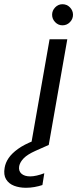

<svg xmlns="http://www.w3.org/2000/svg" viewBox="-121 -687 366 910"><path d="M26 0 114 -501H198L110 0ZM175 -567Q155 -567 140.5 -582Q126 -597 126 -617Q126 -637 140.5 -652Q155 -667 175 -667Q196 -667 210.5 -652Q225 -637 225 -617Q225 -597 210.5 -582Q196 -567 175 -567ZM2 203Q-29 203 -54 193.5Q-79 184 -92 163Q-105 142 -99 108Q-95 84 -80 62Q-65 40 -36 19Q-7 -2 39 -20L96 -43L110 0L47 28Q9 45 -8.5 63Q-26 81 -30 100Q-34 123 -19.5 136Q-5 149 22 149Q36 149 53.5 145Q71 141 89 134L80 190Q62 196 42 199.5Q22 203 2 203Z"/></svg>

Font: DM Sans 17pt
Style: Italic
Weight: 400
Italic angle: -10°
Version: Version 4.004;gftools[0.9.30]